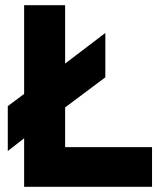

<svg xmlns="http://www.w3.org/2000/svg" viewBox="-20 -720 606 740"><path d="M73 0V-187L10 -138V-311L73 -358V-700H231V-475L386 -593V-422L231 -306V-153H566V0Z"/></svg>

Font: Overpass Heavy
Style: Regular
Weight: 900
Designer: Delve Withrington, Thomas Jockin
Foundry: Delve Fonts
Version: Version 3.000;DELV;Overpass